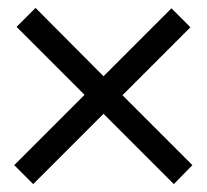

<svg xmlns="http://www.w3.org/2000/svg" viewBox="-20 -576 523 486"><path d="M290 -335 467 -158 420 -110 242 -288 64 -110 16 -158 194 -336 22 -508 70 -556 242 -383 414 -555 462 -507Z"/></svg>

Font: Aleo
Style: Regular
Weight: 400
Designer: Alessio Laiso
Version: Version 1.1